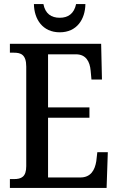

<svg xmlns="http://www.w3.org/2000/svg" viewBox="-20 -931 586 951"><path d="M276 -771C361 -771 402 -836 403 -911H357C347 -863 317 -843 276 -843C234 -843 204 -863 195 -911H148C149 -836 191 -771 276 -771ZM29 0H508L514 -177H462L457 -133C450 -89 430 -52 378 -52H218V-348H423V-399H218V-662H356C406 -662 425 -626 429 -581L433 -537H485L481 -714H29V-670H49C83 -670 110 -661 110 -601V-108C110 -55 86 -44 49 -44H29Z"/></svg>

Font: Noto Serif Condensed Medium
Style: Regular
Weight: 500
Width: 3
Designer: Monotype Design Team
Foundry: Monotype Imaging Inc.
Version: Version 2.015